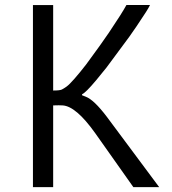

<svg xmlns="http://www.w3.org/2000/svg" viewBox="-20 -768 706 788"><path d="M221.2 -335.9 198.2 -335.4V0H115.2V-747.1H198.2V-396.5Q225.6 -396.5 233.9 -400.6Q242.2 -404.8 253.4 -412.8Q264.6 -420.9 286.6 -446Q308.6 -471.2 333.5 -503.4Q399.4 -592.8 427.2 -634.3L472.7 -703.6Q490.2 -731.4 499 -747.6H595.7Q591.3 -737.8 578.6 -717.8Q536.1 -652.3 510.7 -617.2L417 -490.7L374.5 -438.5Q331.1 -386.7 316.9 -381.3V-377L332 -371.1Q365.7 -358.4 418.5 -288.6L633.3 0H527.3L370.6 -221.7Q292 -332 237.3 -335.4Q229.5 -335.9 221.2 -335.9Z"/></svg>

Font: Armata
Style: Regular
Weight: 400
Designer: Viktoriya Grabowska
Foundry: Viktoriya Grabowska
Version: Version 1.002